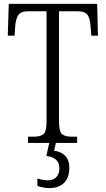

<svg xmlns="http://www.w3.org/2000/svg" viewBox="-20 -734 544 986"><path d="M124 0V-32H153Q187 -32 203 -45Q219 -58 219 -108V-676H124Q86 -676 73.5 -656Q61 -636 58 -599L55 -551H20L25 -714H479L483 -551H449L445 -599Q443 -636 430.5 -656Q418 -676 379 -676H283V-111Q283 -59 298.5 -45.5Q314 -32 348 -32H376V0ZM233 232Q219 232 203 229Q187 226 172 221V183Q204 192 227 192Q253 192 269 176Q285 160 285 130Q285 101 267 85.5Q249 70 218 67L235 -9H269L258 40Q293 44 314.5 66Q336 88 336 128Q336 178 309 205Q282 232 233 232Z"/></svg>

Font: Noto Serif Condensed Light
Style: Regular
Weight: 300
Width: 3
Designer: Monotype Design Team
Foundry: Monotype Imaging Inc.
Version: Version 2.013